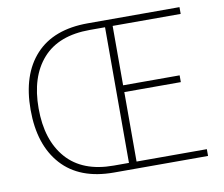

<svg xmlns="http://www.w3.org/2000/svg" viewBox="-79 -823 1072 920"><g transform="rotate(-10 456.5 -363.0)"><path d="M62 -365Q62 -536 149.5 -631Q237 -726 404 -726H850V-693H519V-404H794V-371H519V-33H861V0H403Q237 0 149.5 -97Q62 -194 62 -365ZM482 -693H408Q256 -693 178.5 -606Q101 -519 101 -365Q101 -210 179 -121.5Q257 -33 408 -33H482Z"/></g></svg>

Font: Merged Yaku Han JP Thin
Style: Regular
Weight: 250
Designer: Ryoko NISHIZUKA 西塚涼子 (kana, bopomofo & ideographs); Paul D. Hunt (Latin, Greek & Cyrillic); Sandoll Communications 산돌커뮤니
Foundry: Adobe
Version: Version 2.004